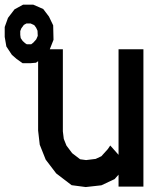

<svg xmlns="http://www.w3.org/2000/svg" viewBox="-112 -774 668 803"><path d="M383.8 -567.9H487.8V6.3H383.8V-43.5L367.2 -24.9L312 1L246.6 8.3L187.5 0.5L123 -48.8L79.1 -106.4L54.2 -168.9L47.4 -228V-518.1L38.6 -511.7L16.6 -509.8H-17.6L-42.5 -527.3L-62.5 -544.9L-85.4 -579.6L-92.3 -619.6V-661.1L-78.6 -699.2L-51.3 -734.9L-15.6 -754.4H27.3L68.8 -736.3L92.8 -704.6L110.4 -668L111.8 -607.4L96.2 -567.9H150.9V-224.6L154.8 -192.9L166 -165L189.9 -133.3L223.1 -107.9L248 -104.5L288.1 -109.4L312 -120.6L338.9 -150.4L349.1 -165.5L383.8 -126.5ZM39.6 -609.4 45.9 -624 44.9 -645.5 39.1 -658.2 31.2 -668.9 16.1 -675.8H-1.5L-12.2 -669.9L-22.9 -655.3L-27.3 -644V-627.9L-25.4 -614.7L-17.1 -602.5L-6.8 -593.3L0 -588.9H18.6L27.3 -595.7Z"/></svg>

Font: Gap Sans
Style: Bold
Weight: 400
Designer: Alexandre Liziard and Etienne Ozeray
Foundry: Interstices.io
Version: Version 1.610